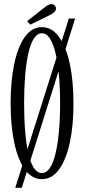

<svg xmlns="http://www.w3.org/2000/svg" viewBox="-20 -840 416 912"><path d="M52.5 52 307 -752H337L83.5 52ZM179 11Q131.5 11 98.2 -35Q65 -81 47.8 -162Q30.5 -243 30.5 -349Q30.5 -456 47.8 -537.2Q65 -618.5 98.2 -664.8Q131.5 -711 179 -711Q226.5 -711 260.2 -664.8Q294 -618.5 311.5 -537.2Q329 -456 329 -349Q329 -243 311.5 -162Q294 -81 260.2 -35Q226.5 11 179 11ZM179 -18Q201 -18 217 -42.2Q233 -66.5 243.8 -111.2Q254.5 -156 260 -216.5Q265.5 -277 265.5 -349Q265.5 -421 260 -481.8Q254.5 -542.5 243.8 -587.5Q233 -632.5 217 -657.2Q201 -682 179 -682Q157 -682 141 -657.2Q125 -632.5 114.8 -587.5Q104.5 -542.5 99.5 -481.8Q94.5 -421 94.5 -349Q94.5 -277 99.5 -216.5Q104.5 -156 114.8 -111.2Q125 -66.5 141 -42.2Q157 -18 179 -18ZM124 -723 109 -739.5 194.5 -807Q201.5 -812.5 209.5 -816.5Q217.5 -820.5 224 -820.5Q230.5 -820.5 235.5 -817.5Q240.5 -814.5 243.5 -809Q246 -804.5 246 -799.5Q246 -790 237 -781.8Q228 -773.5 216 -768Z"/></svg>

Font: Imbue 24pt Light
Style: Regular
Weight: 300
Designer: Tyler Finck
Foundry: Etcetera Type Company
Version: Version 1.102